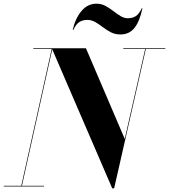

<svg xmlns="http://www.w3.org/2000/svg" viewBox="-58 -1012 916 1042"><path d="M415.5 -904Q391 -904 373 -892.8Q355 -881.5 340 -850H336.5Q351.5 -914 384.8 -953Q418 -992 466 -992Q492 -992 514.2 -980Q536.5 -968 556.5 -952.5Q576.5 -937 595.8 -925Q615 -913 636 -913Q660.5 -913 678.5 -924.2Q696.5 -935.5 711.5 -967H715Q700 -896 671.8 -860.5Q643.5 -825 595.5 -825Q566.5 -825 543.5 -837Q520.5 -849 500.2 -864.5Q480 -880 459.5 -892Q439 -904 415.5 -904ZM-37.5 -3.5H57.5L222.5 -746.5H122.5V-750H408.5L619 -258L730 -746.5H611V-750H839V-746.5H733.5L561.5 10H551L225.5 -744.5L61 -3.5H180.5V0H-37.5Z"/></svg>

Font: Bodoni* 48pt
Style: Bold Italic
Weight: 700
Italic angle: -13°
Version: Version 2.3